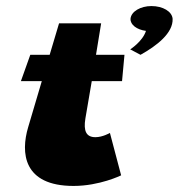

<svg xmlns="http://www.w3.org/2000/svg" viewBox="-20 -597 590 634"><path d="M480 -577C444 -577 413 -559 411 -535C410 -515 432 -499 462 -495C451 -460 410 -434 410 -434L444 -416C498 -446 552 -488 550 -535C548 -559 518 -577 480 -577ZM144 -416H80L49 -329H118L73 -177C48 -93 56 17 223 17C309 17 380 -18 380 -18L343 -158C343 -158 319 -144 295 -144C265 -144 255 -164 262 -206L283 -329H383L391 -416H297L314 -520H175Z"/></svg>

Font: Hussar Milosc
Style: Bold
Weight: 700
Foundry: Cannot Into Space Fonts
Version: Version 1.02